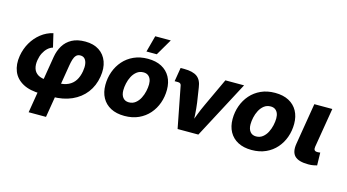

<svg xmlns="http://www.w3.org/2000/svg" viewBox="-99 -1158 3166 1754"><g transform="rotate(15 1483.5 -281.0)"><path d="M246.1 204.1 336.4 -344.2Q346.7 -404.3 375.5 -451.7Q404.3 -499 454.6 -526.4Q504.9 -553.7 579.6 -553.7Q658.7 -553.7 711.7 -519Q764.6 -484.4 787.1 -422.6Q809.6 -360.8 795.9 -278.8Q781.2 -190.4 731.4 -125.2Q681.6 -60.1 601.3 -24.2Q521 11.7 414.1 11.7H311.5Q205.6 11.7 139.2 -24.7Q72.8 -61 46.6 -125.2Q20.5 -189.5 34.2 -272.5Q45.9 -341.3 79.3 -399.2Q112.8 -457 163.8 -497.3Q214.8 -537.6 277.8 -552.2L308.1 -423.8Q281.7 -416 259.8 -395.8Q237.8 -375.5 222.4 -345.5Q207 -315.4 200.7 -277.3Q192.9 -231 204.1 -196.3Q215.3 -161.6 247.3 -142.3Q279.3 -123 334 -123H436.5Q493.7 -123 533.4 -142.1Q573.2 -161.1 596.7 -197.8Q620.1 -234.4 628.9 -286.6Q635.7 -326.2 631.1 -356Q626.5 -385.7 611.1 -402.6Q595.7 -419.4 569.3 -419.4Q543.9 -419.4 529.3 -403.6Q514.6 -387.7 507.1 -362.1Q499.5 -336.4 494.6 -307.1L410.2 204.1Z M1098.6 10.3Q1022 10.3 968.5 -18.1Q915 -46.4 886.7 -97.9Q858.4 -149.4 858.4 -218.8Q858.4 -284.7 879.9 -344.5Q901.4 -404.3 941.9 -450.4Q982.4 -496.6 1040.8 -523.2Q1099.1 -549.8 1173.3 -549.8Q1250 -549.8 1303.5 -521.5Q1356.9 -493.2 1385.3 -441.7Q1413.6 -390.1 1413.6 -320.8Q1413.6 -254.9 1392.6 -195.3Q1371.6 -135.7 1331.1 -89.4Q1290.5 -43 1232.2 -16.4Q1173.8 10.3 1098.6 10.3ZM1105.5 -120.1Q1142.1 -120.1 1168.2 -140.9Q1194.3 -161.6 1210.7 -193.6Q1227.1 -225.6 1234.9 -261.2Q1242.7 -296.9 1242.7 -326.7Q1242.7 -356 1233.6 -376.5Q1224.6 -397 1207.8 -408.2Q1190.9 -419.4 1166.5 -419.4Q1129.9 -419.4 1103.8 -398.9Q1077.6 -378.4 1061 -346.7Q1044.4 -314.9 1036.9 -279.5Q1029.3 -244.1 1029.3 -214.4Q1029.3 -170.4 1049.3 -145.3Q1069.3 -120.1 1105.5 -120.1ZM1142.1 -610.4 1183.6 -765.6H1330.6L1239.7 -610.4Z M1600.1 0 1523.9 -392.6Q1521.5 -403.8 1513.7 -409.4Q1505.9 -415 1492.2 -415H1460.9L1482.4 -545.9H1515.6Q1598.6 -545.9 1639.4 -515.9Q1680.2 -485.8 1689 -416L1710 -278.8Q1717.3 -225.1 1720.5 -169.9Q1723.6 -114.7 1726.1 -54.2H1693.8Q1716.8 -115.2 1737.5 -170.2Q1758.3 -225.1 1783.7 -278.8L1906.7 -542.5H2083.5L1796.4 0Z M2301.8 10.3Q2225.1 10.3 2171.6 -18.1Q2118.2 -46.4 2089.8 -97.9Q2061.5 -149.4 2061.5 -218.8Q2061.5 -284.7 2083 -344.5Q2104.5 -404.3 2145 -450.4Q2185.5 -496.6 2243.9 -523.2Q2302.2 -549.8 2376.5 -549.8Q2453.1 -549.8 2506.6 -521.5Q2560.1 -493.2 2588.4 -441.7Q2616.7 -390.1 2616.7 -320.8Q2616.7 -254.9 2595.7 -195.3Q2574.7 -135.7 2534.2 -89.4Q2493.7 -43 2435.3 -16.4Q2377 10.3 2301.8 10.3ZM2308.6 -120.1Q2345.2 -120.1 2371.3 -140.9Q2397.5 -161.6 2413.8 -193.6Q2430.2 -225.6 2438 -261.2Q2445.8 -296.9 2445.8 -326.7Q2445.8 -356 2436.8 -376.5Q2427.7 -397 2410.9 -408.2Q2394 -419.4 2369.6 -419.4Q2333 -419.4 2306.9 -398.9Q2280.8 -378.4 2264.2 -346.7Q2247.6 -314.9 2240 -279.5Q2232.4 -244.1 2232.4 -214.4Q2232.4 -170.4 2252.4 -145.3Q2272.5 -120.1 2308.6 -120.1Z M2836.4 2.9Q2743.7 2.9 2707 -34.2Q2670.4 -71.3 2683.1 -149.9L2748 -542.5H2918L2856 -168.9Q2852.5 -147.5 2860.1 -137.2Q2867.7 -127 2887.7 -127Q2897.9 -127 2904.3 -127.7Q2910.6 -128.4 2914.6 -129.9L2917.5 -8.8Q2905.8 -5.4 2884.5 -1.2Q2863.3 2.9 2836.4 2.9Z"/></g></svg>

Font: Inter 16pt ExtraBold
Style: Italic
Weight: 800
Italic angle: -9.3988°
Version: Version 4.001;git-66647c0bb